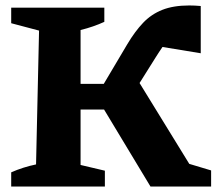

<svg xmlns="http://www.w3.org/2000/svg" viewBox="-20 -683 793 703"><path d="M21 0V-52Q64 -71 112 -81L123 -571L21 -598V-655H362V-603Q323 -585 275 -573V-376H360L446 -521Q474 -568 504 -599.5Q534 -631 574.5 -647Q615 -663 673 -663Q693 -663 715 -661V-488L575 -511Q569 -502 562.5 -492.5Q556 -483 550 -473L491 -379L673 -83L753 -59V0H531L361 -282H275V-79L364 -58V0Z"/></svg>

Font: Piazzolla SC
Style: Bold
Weight: 700
Designer: Juan Pablo del Peral
Foundry: Huerta Tipografica
Version: Version 1.330